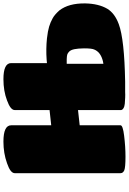

<svg xmlns="http://www.w3.org/2000/svg" viewBox="164 -914 752 1120"><g transform="rotate(-90 540.0 -354.0)"><path d="M623 0H563Q549.3 1 530.8 0.2Q512.2 -0.5 495.4 -2Q478.5 -3.4 467.5 -10.5Q456.5 -17.6 458 -28.8V-274.9L369.1 -265.1V-26.9Q369.1 -13.2 308.1 -5.9Q244.1 2 186 2Q124 2 106.9 -4.9Q89.8 -12.2 89.8 -26.9V-644Q89.8 -669.4 147.9 -689Q206.1 -710 273.9 -710Q369.1 -710 369.1 -665V-431.2L458 -440.9V-644Q458 -668.9 514.2 -689Q569.3 -710 638.2 -710Q731.9 -710 731.9 -665V-456.1L752.9 -458Q814.5 -462.4 876 -456.1Q918.9 -451.2 944.3 -443.6Q969.7 -436 993.2 -422.9Q1013.7 -412.1 1039.1 -383.8Q1081.5 -329.1 1080.1 -232.9Q1078.6 -154.8 1048.8 -104Q1022 -60.1 959 -37.1Q871.1 -4.4 623 0ZM728 -340.8V-127Q743.2 -128.9 753.9 -132.8Q797.4 -146.5 811 -180.2Q817.9 -193.8 817.9 -240.2Q817.4 -274.9 813.2 -295.4Q809.1 -315.9 799.8 -325.7Q790.5 -335.4 781 -337.9Q771.5 -340.3 753.9 -340.8Z"/></g></svg>

Font: GGS TheRock Black
Style: Regular
Weight: 900
Designer: Rodrigo Fuenzalida (2012); Goodgame Studios (2014)
Foundry: Rodrigo Fuenzalida,2012;  GGS,2014
Version: Version 1.002 | FøM Mod